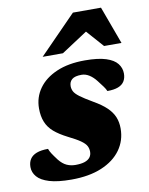

<svg xmlns="http://www.w3.org/2000/svg" viewBox="-87 -749 640 825"><g transform="rotate(-10 233.0 -337.0)"><path d="M81.5 -132.5Q85 -122.5 92 -111.5Q99 -100.5 114.5 -80Q130.5 -60 148 -52Q165.5 -44 186 -44Q210.5 -44 226.2 -49.2Q242 -54.5 249.8 -64.8Q257.5 -75 257.5 -89Q257.5 -103 251.5 -114.5Q245.5 -126 227.5 -138.8Q209.5 -151.5 174 -169Q138.5 -187 116.2 -206.2Q94 -225.5 83.8 -250.8Q73.5 -276 73.5 -310Q73.5 -358.5 100.8 -396.8Q128 -435 179.2 -457.2Q230.5 -479.5 303 -479.5Q360.5 -479.5 394.8 -468.5Q429 -457.5 444 -438.2Q459 -419 459 -395Q459 -375 450.2 -361Q441.5 -347 423.2 -340Q405 -333 376 -333Q372 -342.5 363.8 -353.8Q355.5 -365 342 -382.5Q328 -400.5 311.8 -410.8Q295.5 -421 278.5 -421Q249 -421 236.5 -410.2Q224 -399.5 224 -381Q224 -368.5 229.8 -357.5Q235.5 -346.5 253.5 -333Q271.5 -319.5 307.5 -298.5Q343.5 -278 364.5 -257.8Q385.5 -237.5 394.8 -215Q404 -192.5 404 -165Q404 -112.5 374.8 -71.8Q345.5 -31 290.5 -8Q235.5 15 158.5 15Q98.5 15 62.2 4Q26 -7 9.8 -26Q-6.5 -45 -6.5 -68.5Q-6.5 -89 2.8 -103.2Q12 -117.5 31.5 -125Q51 -132.5 81.5 -132.5ZM127.5 -526 288.5 -690.5H411L471.5 -526H395.5L309.5 -623H364L216 -526Z"/></g></svg>

Font: Newsreader ExtraBold
Style: Italic
Weight: 800
Italic angle: -17°
Designer: Hugues Gentile
Foundry: Production Type
Version: Version 1.003